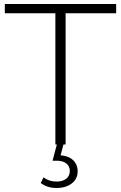

<svg xmlns="http://www.w3.org/2000/svg" viewBox="-20 -720 603 957"><path d="M256 -654H4V-700H559V-654H307V0H256ZM183 192 197 164Q224 185 262 185Q292 185 310 171Q328 157 328 132Q328 109 311 95Q294 81 262 81H242L265 -6H298L282 54Q322 57 344.5 78.5Q367 100 367 134Q367 172 337.5 194.5Q308 217 262 217Q215 217 183 192Z"/></svg>

Font: Montserrat Atlas Light
Style: Regular
Weight: 300
Designer: Julieta Ulanovsky
Foundry: Julieta Ulanovsky
Version: Version 7.200